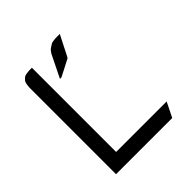

<svg xmlns="http://www.w3.org/2000/svg" viewBox="-169 -717 832 832"><g transform="rotate(-45 247.0 -301.0)"><path d="M68.8 0V-532.2L70.8 -549.8L73.2 -559.1L77.1 -565.9L85.9 -575.2L94.2 -580.1L103 -582L120.1 -584H137.2V-67.9H446.8L413.1 0ZM189 -463.9 240.2 -567.9 249 -580.1 252.9 -584 266.1 -592.8 274.9 -598.1 283.2 -600.1 299.8 -602.1H326.2L277.8 -506.8L273.9 -502.9L198.2 -463.9Z"/></g></svg>

Font: Petahja
Style: Regular
Weight: 400
Designer: T. Christopher White
Version: Version 1.1